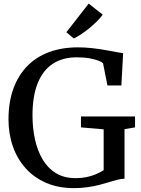

<svg xmlns="http://www.w3.org/2000/svg" viewBox="-20 -1008 764 1040"><path d="M380 11Q296 11 230 -17.5Q164 -46 118.5 -97Q73 -148 49.5 -215.5Q26 -283 26 -361Q26 -455 52.5 -527.8Q79 -600.5 128 -650.5Q177 -700.5 246.5 -726Q316 -751.5 402 -751.5Q441 -751.5 479 -747.2Q517 -743 550.2 -737Q583.5 -731 608.8 -726.2Q634 -721.5 647 -720.5L637.5 -545H562L538 -666Q531.5 -672 513.5 -679.2Q495.5 -686.5 465.8 -692Q436 -697.5 395 -697.5Q319 -697.5 265.5 -662.2Q212 -627 184 -556.8Q156 -486.5 156 -383Q156 -315.5 169.2 -254.2Q182.5 -193 210.2 -145.5Q238 -98 282.5 -70.5Q327 -43 389.5 -43Q421 -43 448 -48.5Q475 -54 498.2 -63.8Q521.5 -73.5 541.5 -86V-307.5L418.5 -318V-377H711.5V-318L654.5 -308.5V-40Q635.5 -39.5 614.5 -34Q593.5 -28.5 569.2 -21Q545 -13.5 516.5 -6.2Q488 1 454 6Q420 11 380 11ZM379 -800 339.5 -833.5 460.5 -988.5 536.5 -928.5Q523 -910.5 503.8 -891.2Q484.5 -872 462.5 -854.2Q440.5 -836.5 419.2 -822.2Q398 -808 380 -800Z"/></svg>

Font: Merriweather 20pt Medium
Style: Regular
Weight: 500
Version: Version 2.100